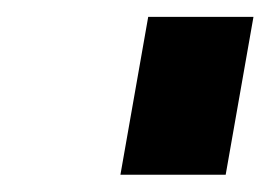

<svg xmlns="http://www.w3.org/2000/svg" viewBox="-20 -770 321 228"><path d="M281 -750 248 -562.5H123L156 -750Z"/></svg>

Font: Russisch Sans
Style: Bold Italic
Weight: 700
Italic angle: -10°
Designer: Michael Sharanda (font) & Cristiano Sobral (main changes)
Foundry: Michael Sharanda
Version: Version 2.00;September 8, 2020;FontCreator 13.0.0.2681 64-bi